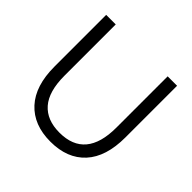

<svg xmlns="http://www.w3.org/2000/svg" viewBox="-191 -969 1168 1168"><g transform="rotate(45 393.0 -385.0)"><path d="M87.8 -333.3V-777.8H170V-336.7Q170 -201.1 227.2 -135.6Q284.4 -70 393.3 -70Q616.7 -70 616.7 -336.7V-777.8H697.8V-333.3Q697.8 -166.7 617.8 -79.4Q537.8 7.8 393.3 7.8Q248.9 7.8 168.3 -80Q87.8 -167.8 87.8 -333.3Z"/></g></svg>

Font: Paperlogy 4 Regular
Style: Regular
Weight: 400
Designer: redesigned by Lee Juim, glyphs from Gmarket Sans & Montserrat
Foundry: PT&
Version: Version 1.001